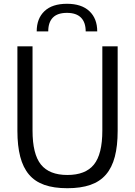

<svg xmlns="http://www.w3.org/2000/svg" viewBox="-20 -985 713 1015"><path d="M336 10Q265 10 215 -7.5Q165 -25 133.5 -62Q102 -99 87 -156.5Q72 -214 72 -293V-740H152V-295Q152 -170 196.5 -115Q241 -60 336 -60Q432 -60 476.5 -115Q521 -170 521 -295V-740H602V-293Q602 -214 587 -156.5Q572 -99 540 -62Q508 -25 457.5 -7.5Q407 10 336 10ZM433 -819Q433 -867 408 -892Q383 -917 334 -917Q284 -917 259.5 -892Q235 -867 235 -819H174Q174 -887 215 -926Q256 -965 334 -965Q411 -965 452.5 -926Q494 -887 494 -819Z"/></svg>

Font: Encode Sans Condensed
Style: Regular
Weight: 400
Designer: Pablo Impallari, Andres Torresi
Foundry: Pablo Impallari, Andres Torresi
Version: Version 1.000; ttfautohint (v1.00) -l 8 -r 50 -G 200 -x 14 -